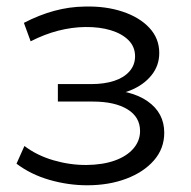

<svg xmlns="http://www.w3.org/2000/svg" viewBox="-20 -551 574 577"><path d="M241.9 5.8Q185.2 5.8 129.1 -10.3Q73 -26.3 29.6 -59.1L53.4 -112.3Q90.9 -83.8 140.8 -69.3Q190.7 -54.8 240.1 -55.2Q289 -55.7 325.1 -68.6Q361.2 -81.6 381.1 -104.8Q400.9 -128 400.9 -157.2Q400.9 -199.4 362.9 -222.6Q324.8 -245.8 258.6 -245.8H153.9V-298.3H254.5Q293.2 -298.3 322.9 -307.9Q352.5 -317.6 369.2 -336.7Q385.9 -355.8 385.9 -381.9Q385.9 -410.3 366.3 -430.1Q346.6 -449.9 312.9 -460.1Q279.2 -470.3 236.2 -469.8Q196.6 -469.4 155.1 -458.8Q113.5 -448.1 72.1 -426.8L51.8 -482.3Q97.9 -506.2 143.3 -518.5Q188.7 -530.8 234.8 -531.3Q297.7 -533 348.5 -516Q399.3 -499.1 428.9 -467.3Q458.6 -435.5 458.6 -391.8Q458.6 -353.4 434.8 -324.3Q411.1 -295.1 370.8 -279Q330.6 -262.9 279.9 -262.9L283.4 -281.8Q373.3 -281.8 423.4 -246.8Q473.6 -211.8 473.6 -152.1Q473.6 -104.5 442.6 -69Q411.7 -33.6 359.4 -13.9Q307.1 5.8 241.9 5.8Z"/></svg>

Font: Montserrat Alternates Thin
Style: Regular
Weight: 100
Designer: Julieta Ulanovsky
Foundry: Julieta Ulanovsky
Version: Version 9.000